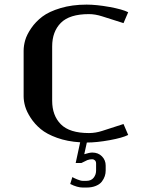

<svg xmlns="http://www.w3.org/2000/svg" viewBox="-20 -614 623 841"><path d="M208.5 -410.6V-172.9Q208.5 -107.9 246.6 -69.6Q284.7 -31.2 369.6 -31.2Q398.4 -31.2 427.2 -40.5L521 -70.8L541.5 -22.9Q516.6 -10.3 460.2 0Q403.8 10.3 360.4 10.3L349.1 61.5Q372.1 54.2 384.3 54.2Q410.2 54.2 426.5 70.8Q442.9 87.4 442.9 111.3V133.3Q442.9 145.5 439 157.5Q435.1 169.4 426.3 181.2Q417.5 192.9 399.9 200.2Q382.3 207.5 358.4 207.5H342.8Q318.8 207.5 287.6 191.9L296.9 161.6Q301.8 165 317.6 171.6Q333.5 178.2 342.8 178.2H358.4Q379.4 178.2 390.1 164.6Q400.9 150.9 400.9 133.3V102.1Q400.9 93.3 395.8 88.4Q390.6 83.5 384.3 83.5Q372.1 83.5 362.3 87.4L336.4 100.1H311.5L331.1 9.3Q274.9 5.9 230 -10.3Q185.1 -26.4 158.4 -48.6Q131.8 -70.8 114.3 -97.9Q96.7 -125 90.1 -148.2Q83.5 -171.4 83.5 -191.9V-391.6Q83.5 -413.6 90.3 -437.7Q97.2 -461.9 116.7 -490.5Q136.2 -519 165.5 -541.3Q194.8 -563.5 245.4 -578.6Q295.9 -593.8 359.4 -593.8Q402.8 -593.8 459.7 -583.5Q516.6 -573.2 541.5 -560.5L521 -512.7L427.2 -542.5Q397 -552.2 369.6 -552.2Q284.7 -552.2 246.6 -513.9Q208.5 -475.6 208.5 -410.6Z"/></svg>

Font: Resagnicto
Style: Bold
Weight: 700
Version: Version 0.9991